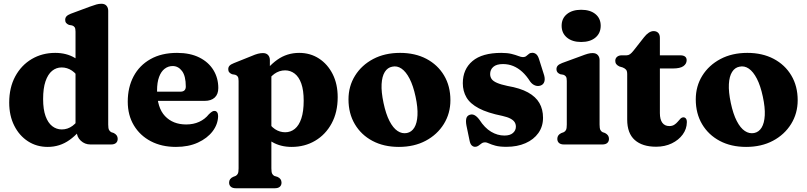

<svg xmlns="http://www.w3.org/2000/svg" viewBox="-20 -769 4296 1022"><path d="M388.5 -91.5 382 -94V-600.5Q382 -617 377.5 -623.8Q373 -630.5 364 -633.5L347 -636.5Q337.5 -640.5 332.2 -646.8Q327 -653 327 -663Q327 -674.5 333.8 -682Q340.5 -689.5 357 -696L458 -733.5Q479.5 -741.5 493 -745.2Q506.5 -749 520 -749Q537.5 -749 546.8 -738.5Q556 -728 556 -711.5V-106Q556 -86 560.2 -77.8Q564.5 -69.5 572 -65.5L585.5 -61Q596 -55.5 601.2 -48Q606.5 -40.5 606.5 -30Q606.5 -16 597.5 -8Q588.5 0 571 0H461.5Q431.5 0 410 -20Q388.5 -40 388.5 -69.5ZM29 -223Q29 -303 61.2 -362.5Q93.5 -422 149 -454.8Q204.5 -487.5 274 -487.5Q333.5 -487.5 378.2 -461Q423 -434.5 453.5 -382.5L409.5 -338.5Q388 -376.5 362.8 -393.2Q337.5 -410 308 -410Q279.5 -410 257.2 -391.8Q235 -373.5 222.2 -336.2Q209.5 -299 209.5 -241.5Q209.5 -186.5 222.5 -150.8Q235.5 -115 258 -97.5Q280.5 -80 309 -80Q340 -80 366.2 -99.2Q392.5 -118.5 414 -158.5L442.5 -125.5Q402 -61 350.2 -24Q298.5 13 234 13Q175 13 128.8 -17Q82.5 -47 55.8 -100.2Q29 -153.5 29 -223Z M1142 -300.5Q1142 -267.5 1123 -249.8Q1104 -232 1069 -232H773V-281H940Q969 -281 969 -308.5Q969 -364 949 -390.8Q929 -417.5 899 -417.5Q875.5 -417.5 856.5 -403Q837.5 -388.5 826.8 -359.5Q816 -330.5 816 -287Q816 -196 858.2 -151.2Q900.5 -106.5 971 -106.5Q1009.5 -106.5 1040.2 -120.5Q1071 -134.5 1092 -161Q1103 -171.5 1109.5 -175.2Q1116 -179 1122.5 -178.5Q1130.5 -178.5 1135.8 -171.2Q1141 -164 1141 -151Q1140 -107.5 1111.8 -70.2Q1083.5 -33 1033.5 -10Q983.5 13 916.5 13Q840.5 13 782.8 -17.2Q725 -47.5 692.5 -101.8Q660 -156 660 -228Q660 -304 691 -362.5Q722 -421 780.8 -454.2Q839.5 -487.5 922.5 -487.5Q992 -487.5 1041 -463Q1090 -438.5 1116 -396Q1142 -353.5 1142 -300.5Z M1416.5 -449V-398.5L1424.5 -383V127Q1424.5 147 1428.5 155.2Q1432.5 163.5 1440.5 167.5L1457 172.5Q1468 177.5 1473.2 185Q1478.5 192.5 1478.5 203Q1478.5 217 1469.5 225Q1460.5 233 1443 233H1235Q1218 233 1208.8 225Q1199.5 217 1199.5 203Q1199.5 192.5 1204.8 185Q1210 177.5 1221 172.5L1234 167.5Q1242 163.5 1246 155.2Q1250 147 1250 127V-338Q1250 -354.5 1245.5 -361.2Q1241 -368 1232 -371L1215 -374Q1205.5 -378 1200.2 -384.2Q1195 -390.5 1195 -400.5Q1195 -412 1201.8 -419.2Q1208.5 -426.5 1225 -433L1318.5 -470.5Q1339 -479.5 1353 -483Q1367 -486.5 1379.5 -486.5Q1397.5 -486.5 1407 -476Q1416.5 -465.5 1416.5 -449ZM1392 -316 1364 -349.5Q1404.5 -414.5 1456 -451Q1507.5 -487.5 1572.5 -487.5Q1631.5 -487.5 1677.8 -457.5Q1724 -427.5 1750.8 -374.5Q1777.5 -321.5 1777.5 -251.5Q1777.5 -171.5 1745.2 -112Q1713 -52.5 1657.5 -19.8Q1602 13 1532.5 13Q1473 13 1428.2 -13.5Q1383.5 -40 1353 -92L1396.5 -136.5Q1418.5 -98 1443.8 -81.5Q1469 -65 1498 -65Q1527 -65 1549.2 -83Q1571.5 -101 1584 -138.5Q1596.5 -176 1596.5 -233Q1596.5 -288.5 1583.8 -324.2Q1571 -360 1548.5 -377.2Q1526 -394.5 1497.5 -394.5Q1466.5 -394.5 1440 -375.5Q1413.5 -356.5 1392 -316Z M2109.5 -487.5Q2189.5 -487.5 2249.8 -455.8Q2310 -424 2343.8 -367.2Q2377.5 -310.5 2377.5 -235.5Q2377.5 -165.5 2342.5 -109Q2307.5 -52.5 2246 -19.8Q2184.5 13 2103 13Q2023 13 1962.8 -19Q1902.5 -51 1868.8 -108Q1835 -165 1835 -240Q1835 -310 1869.8 -366Q1904.5 -422 1966.2 -454.8Q2028 -487.5 2109.5 -487.5ZM2146 -61Q2171 -66 2185.5 -89.8Q2200 -113.5 2202.2 -155Q2204.5 -196.5 2192 -254.5Q2179.5 -313 2160.2 -350.2Q2141 -387.5 2117.2 -403.8Q2093.5 -420 2067.5 -414Q2043 -409.5 2028.2 -386Q2013.5 -362.5 2011.2 -321.2Q2009 -280 2021.5 -221Q2034 -162 2053.2 -124.8Q2072.5 -87.5 2096.2 -71.8Q2120 -56 2146 -61Z M2665 -47.5Q2695 -47.5 2710.5 -61.2Q2726 -75 2726 -94.5Q2726 -108 2719.5 -118.5Q2713 -129 2697.2 -137.5Q2681.5 -146 2654.5 -152Q2575 -168 2528.8 -192.5Q2482.5 -217 2463 -250.5Q2443.5 -284 2443.5 -326Q2443.5 -400.5 2495 -444Q2546.5 -487.5 2648.5 -487.5Q2681 -487.5 2703 -482Q2725 -476.5 2739.5 -470.8Q2754 -465 2764 -465Q2774.5 -465 2781.5 -470.8Q2788.5 -476.5 2795.5 -482.2Q2802.5 -488 2813.5 -488Q2824.5 -488 2833.8 -480.8Q2843 -473.5 2849 -455L2873.5 -377.5Q2882.5 -352.5 2878 -336Q2873.5 -319.5 2858.5 -314Q2843.5 -308.5 2828.5 -314Q2813.5 -319.5 2802 -335Q2782.5 -366 2760 -386.5Q2737.5 -407 2712 -417.5Q2686.5 -428 2657.5 -428Q2623 -428 2606 -413.2Q2589 -398.5 2589 -375Q2589 -359.5 2597.2 -348Q2605.5 -336.5 2625.8 -327.8Q2646 -319 2681.5 -311.5Q2749 -300 2790.5 -277Q2832 -254 2851.2 -220.5Q2870.5 -187 2870.5 -142Q2870.5 -96 2845.8 -61Q2821 -26 2777 -6.8Q2733 12.5 2676 12.5Q2639.5 12.5 2617.5 6.5Q2595.5 0.5 2582.8 -5.5Q2570 -11.5 2562 -11.5Q2551.5 -11.5 2543.2 -5.5Q2535 0.5 2527 6.5Q2519 12.5 2509 12.5Q2499 12.5 2491 5Q2483 -2.5 2479.5 -20.5L2463 -100Q2458.5 -123 2462 -138Q2465.5 -153 2480.5 -158Q2494 -162.5 2506.8 -155.5Q2519.5 -148.5 2532 -131.5Q2560 -88 2594 -67.8Q2628 -47.5 2665 -47.5Z M3171.5 -449V-106Q3171.5 -86 3175.5 -77.8Q3179.5 -69.5 3187.5 -65.5L3200.5 -61Q3211 -55.5 3216.2 -48Q3221.5 -40.5 3221.5 -30Q3221.5 -16 3212.5 -8Q3203.5 0 3186 0H2982Q2964.5 0 2955.5 -8Q2946.5 -16 2946.5 -30Q2946.5 -40.5 2951.8 -48Q2957 -55.5 2967.5 -60.5L2981 -65.5Q2989 -69.5 2993 -77.8Q2997 -86 2997 -106V-338Q2997 -354.5 2992.5 -361.2Q2988 -368 2979 -371L2962 -374Q2952.5 -378 2947.2 -384.2Q2942 -390.5 2942 -400.5Q2942 -412 2948.8 -419.5Q2955.5 -427 2972 -433.5L3073 -470.5Q3095 -479 3108.5 -482.8Q3122 -486.5 3134.5 -486.5Q3152.5 -486.5 3162 -476Q3171.5 -465.5 3171.5 -449ZM3073.5 -545.5Q3026 -545.5 2997.8 -569Q2969.5 -592.5 2969.5 -632Q2969.5 -671 2997.8 -694Q3026 -717 3073.5 -717Q3121.5 -717 3149.5 -694Q3177.5 -671 3177.5 -632Q3177.5 -592.5 3149.5 -569Q3121.5 -545.5 3073.5 -545.5Z M3294.5 -410 3277.5 -415Q3266.5 -420 3260.8 -427.2Q3255 -434.5 3255 -445Q3255 -458.5 3264.5 -466.5Q3274 -474.5 3288.5 -474.5H3314.5Q3325 -474.5 3333.5 -480.5Q3342 -486.5 3353 -500.5L3408 -570.5Q3420 -586 3433.2 -594.8Q3446.5 -603.5 3459 -603.5Q3474.5 -603.5 3483.5 -594.2Q3492.5 -585 3492.5 -567.5V-167Q3492.5 -133 3505.5 -115.5Q3518.5 -98 3542.5 -98Q3558.5 -98 3569 -104.8Q3579.5 -111.5 3587 -120.5Q3594.5 -129.5 3601.5 -136.8Q3608.5 -144 3617.5 -144.5Q3626 -144.5 3631.2 -137.8Q3636.5 -131 3636 -117.5Q3635.5 -82.5 3614 -53Q3592.5 -23.5 3555.8 -5.8Q3519 12 3472.5 12Q3399 12 3358.8 -23.8Q3318.5 -59.5 3318.5 -132.5V-374Q3318.5 -391 3312.5 -398Q3306.5 -405 3294.5 -410ZM3429 -404.5V-474.5H3602Q3617.5 -474.5 3626.2 -468Q3635 -461.5 3635 -448.5Q3635 -429.5 3617.8 -417Q3600.5 -404.5 3561 -404.5Z M3958 -487.5Q4038 -487.5 4098.2 -455.8Q4158.5 -424 4192.2 -367.2Q4226 -310.5 4226 -235.5Q4226 -165.5 4191 -109Q4156 -52.5 4094.5 -19.8Q4033 13 3951.5 13Q3871.5 13 3811.2 -19Q3751 -51 3717.2 -108Q3683.5 -165 3683.5 -240Q3683.5 -310 3718.2 -366Q3753 -422 3814.8 -454.8Q3876.5 -487.5 3958 -487.5ZM3994.5 -61Q4019.5 -66 4034 -89.8Q4048.5 -113.5 4050.8 -155Q4053 -196.5 4040.5 -254.5Q4028 -313 4008.8 -350.2Q3989.5 -387.5 3965.8 -403.8Q3942 -420 3916 -414Q3891.5 -409.5 3876.8 -386Q3862 -362.5 3859.8 -321.2Q3857.5 -280 3870 -221Q3882.5 -162 3901.8 -124.8Q3921 -87.5 3944.8 -71.8Q3968.5 -56 3994.5 -61Z"/></svg>

Font: Fraunces 28pt Soft Wonky
Style: Bold
Weight: 700
Version: Version 1.000;[b76b70a41]